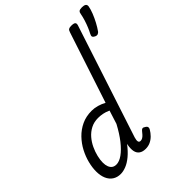

<svg xmlns="http://www.w3.org/2000/svg" viewBox="-310 -1366 1574 1574"><g transform="rotate(-45 477.0 -579.0)"><path d="M169 17Q129 17 100 -2Q71 -21 55.5 -56.5Q40 -92 40 -141Q40 -186 53 -237.5Q66 -289 92 -338.5Q118 -388 157.5 -429Q197 -470 249 -494.5Q301 -519 366 -519Q398 -519 431 -509.5Q464 -500 493 -484L695 -1098Q701 -1118 710.5 -1124Q720 -1130 740 -1130Q771 -1130 779.5 -1120.5Q788 -1111 781 -1091L461 -114Q453 -87 456.5 -73.5Q460 -60 476 -60Q488 -60 499 -66.5Q510 -73 520.5 -84.5Q531 -96 542 -110Q549 -119 558 -122Q567 -125 581 -115Q598 -105 599.5 -94.5Q601 -84 595 -74Q580 -48 559.5 -27.5Q539 -7 514 4.5Q489 16 459 16Q425 16 403.5 1Q382 -14 376 -43Q370 -72 378 -114Q379 -116 379 -118Q379 -120 380 -122Q342 -72 304.5 -41Q267 -10 232.5 3.5Q198 17 169 17ZM130 -153Q130 -125 138 -104.5Q146 -84 161 -73.5Q176 -63 198 -63Q232 -63 271.5 -91Q311 -119 352.5 -171.5Q394 -224 434 -299L471 -416Q440 -430 413.5 -435Q387 -440 362 -440Q314 -440 276.5 -420.5Q239 -401 211.5 -369Q184 -337 166 -298.5Q148 -260 139 -222Q130 -184 130 -153ZM817 -930Q802 -937 798.5 -947Q795 -957 805 -975Q815 -993 827 -1021.5Q839 -1050 849 -1082Q859 -1114 864 -1142Q866 -1159 875 -1167Q884 -1175 909 -1175Q933 -1175 944.5 -1167Q956 -1159 954 -1142Q949 -1112 934.5 -1075.5Q920 -1039 901 -1003.5Q882 -968 862 -940Q857 -933 845.5 -927.5Q834 -922 817 -930Z"/></g></svg>

Font: Playwrite CU
Style: Regular
Weight: 400
Designer: Veronika Burian, José Scaglione
Foundry: TypeTogether
Version: Version 1.002